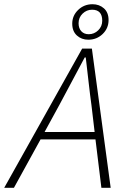

<svg xmlns="http://www.w3.org/2000/svg" viewBox="-32 -889 652 909"><path d="M250 -394 179 -264H416L401 -391Q395 -433 386 -513Q377 -593 374 -617H369Q358 -597 250 -394ZM-12 0 357 -659H403L492 0H448L420 -229H160L34 0ZM386 -701Q354 -701 332 -721Q310 -741 310 -777Q310 -815 338 -842Q366 -869 406 -869Q438 -869 460 -849.5Q482 -830 482 -794Q482 -755 454 -728Q426 -701 386 -701ZM388 -727Q414 -727 433 -745.5Q452 -764 452 -791Q452 -843 404 -843Q378 -843 359 -824.5Q340 -806 340 -779Q340 -755 353 -741Q366 -727 388 -727Z"/></svg>

Font: TypoPRO Source Code Pro
Style: Italic
Weight: 300
Italic angle: -11°
Monospace: yes
Designer: Paul D. Hunt, Teo Tuominen
Foundry: Adobe Systems Incorporated
Version: Version 1.030;PS 1.0;hotconv 1.0.84;makeotf.lib2.5.63406